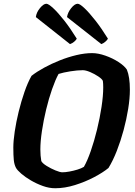

<svg xmlns="http://www.w3.org/2000/svg" viewBox="-20 -1003 717 1023"><path d="M274 0Q242 0 208.5 -12Q175 -24 145 -41.5Q115 -59 93.5 -77.5Q72 -96 65 -109Q56 -126 53.5 -150.5Q51 -175 51 -217Q51 -252 58.5 -302.5Q66 -353 79.5 -408Q93 -463 110.5 -513.5Q128 -564 148 -599Q176 -621 215.5 -642.5Q255 -664 299 -681.5Q343 -699 387.5 -709.5Q432 -720 471 -720Q503 -720 541.5 -706.5Q580 -693 611.5 -672.5Q643 -652 656 -632Q672 -593 672 -525Q672 -479 663 -423Q654 -367 638.5 -309.5Q623 -252 602.5 -199.5Q582 -147 558 -108Q529 -84 481.5 -59Q434 -34 379.5 -17Q325 0 274 0ZM312 -85Q328 -85 350 -89Q372 -93 393 -99.5Q414 -106 427 -114Q445 -145 463.5 -198Q482 -251 497 -312.5Q512 -374 521 -433.5Q530 -493 530 -537Q530 -558 528 -572Q524 -582 504 -595.5Q484 -609 460.5 -619Q437 -629 421 -629Q393 -629 355 -623Q317 -617 292 -609Q275 -578 257.5 -528Q240 -478 226 -420Q212 -362 203.5 -305.5Q195 -249 195 -207Q195 -173 200 -145Q206 -133 228.5 -119Q251 -105 275.5 -95Q300 -85 312 -85ZM520 -768 337 -912Q341 -937 359.5 -960Q378 -983 394 -983Q405 -983 430 -959.5Q455 -936 488 -894Q521 -852 555 -797Q552 -790 541.5 -781Q531 -772 520 -768ZM353 -768 171 -912Q174 -937 193 -960Q212 -983 227 -983Q238 -983 263.5 -959.5Q289 -936 322 -894Q355 -852 389 -797Q386 -790 375.5 -781Q365 -772 353 -768Z"/></svg>

Font: Texturina 72pt 72pt ExtraBold
Style: Italic
Weight: 800
Italic angle: -11°
Designer: Guillermo Torres Carreño
Foundry: Omnibus-Type
Version: Version 1.002; ttfautohint (v1.8.3)